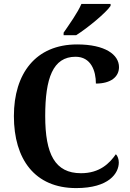

<svg xmlns="http://www.w3.org/2000/svg" viewBox="-20 -951 666 981"><path d="M305 -784V-771H369C429 -809 522 -886 545 -921V-931H396C377 -886 333 -825 305 -784ZM369 10C537 10 587 -66 587 -121C587 -137 581 -155 572 -163C540 -117 490 -66 394 -66C261 -66 211 -163 211 -358C211 -551 250 -661 366 -661C445 -661 470 -589 470 -524C547 -524 588 -559 588 -608C588 -672 517 -724 374 -724C162 -724 51 -575 51 -358C51 -137 158 10 369 10Z"/></svg>

Font: Noto Serif Ethiopic SemiCondensed
Style: Bold
Weight: 700
Width: 4
Designer: Monotype Design Team
Foundry: Monotype Imaging Inc.
Version: Version 2.102